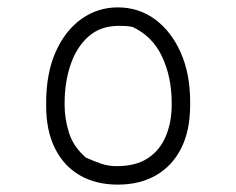

<svg xmlns="http://www.w3.org/2000/svg" viewBox="-20 -783 640 520"><path d="M299 -763Q356 -763 400 -730.5Q444 -698 469.5 -640.5Q495 -583 495 -507V-499Q495 -430 471 -382Q447 -334 403 -308.5Q359 -283 299 -283Q240 -283 196.5 -308Q153 -333 129 -381Q105 -429 105 -496V-504Q105 -585 131 -643Q157 -701 201 -732Q245 -763 299 -763ZM302 -713Q252 -713 219.5 -684Q187 -655 171 -607.5Q155 -560 155 -504V-498Q155 -461 167 -423Q179 -385 213 -356Q233 -347 253 -340Q273 -333 296 -333Q348 -333 380.5 -354.5Q413 -376 429 -414Q445 -452 445 -499V-505Q445 -574 419 -629.5Q393 -685 339 -710Q330 -712 321 -712.5Q312 -713 302 -713Z"/></svg>

Font: Recursive Monospace Casual Light
Style: Regular
Weight: 300
Version: Version 1.047